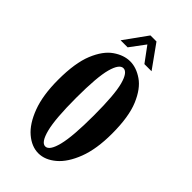

<svg xmlns="http://www.w3.org/2000/svg" viewBox="-213 -726 798 798"><g transform="rotate(45 186.0 -327.0)"><path d="M185 11Q145.5 11 109.2 -19.8Q73 -50.5 50 -111.8Q27 -173 27 -263.5Q27 -362.5 51 -420.8Q75 -479 111.5 -504.2Q148 -529.5 185 -529.5Q221.5 -529.5 258.2 -504.2Q295 -479 319.5 -420.8Q344 -362.5 344 -263.5Q344 -173 320.5 -111.8Q297 -50.5 260.5 -19.8Q224 11 185 11ZM185 -29.5Q209 -29.5 223 -85Q237 -140.5 237 -263.5Q237 -385.5 223 -437.5Q209 -489.5 185 -489.5Q161.5 -489.5 147.2 -437.5Q133 -385.5 133 -263.5Q133 -140.5 147.2 -85Q161.5 -29.5 185 -29.5ZM94.5 -563 168 -665H203.5L276.5 -563H234.5L185.5 -629.5L136 -563Z"/></g></svg>

Font: Imbue 10pt SemiBold
Style: Regular
Weight: 600
Designer: Tyler Finck
Foundry: Etcetera Type Company
Version: Version 1.102; ttfautohint (v1.8.3)